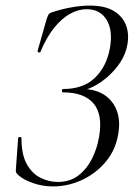

<svg xmlns="http://www.w3.org/2000/svg" viewBox="-20 -656 498 688"><path d="M187 -4Q230.6 -4 260.7 -27.1Q290.8 -50.2 309.4 -86.9Q328 -123.6 335 -165.4Q349 -245.4 315.2 -285.2Q281.4 -325 206 -325Q202 -325 202 -331Q202 -337 206 -337Q278.4 -337 320.1 -377.2Q361.8 -417.4 373.8 -483.2Q385.2 -547.2 361.9 -585.1Q338.6 -623 290.4 -623Q260.2 -623 230.3 -606.2Q200.4 -589.4 173.4 -555.6Q146.4 -521.8 124.8 -470Q123.8 -466.8 118.8 -468.3Q113.8 -469.8 114.8 -474L147 -587.2Q151.8 -601.2 154.2 -604.7Q156.6 -608.2 164 -611.2Q203 -624.2 238.3 -630.1Q273.6 -636 301.6 -636Q356.4 -636 388.2 -616.4Q420 -596.8 431.7 -565.2Q443.4 -533.6 436.4 -496Q430.4 -461.8 411.1 -432.7Q391.8 -403.6 365.6 -380.7Q339.4 -357.8 311.5 -344.4Q283.6 -331 261.2 -329L274.8 -337Q320.4 -337 352.3 -316.9Q384.2 -296.8 398.3 -260.2Q412.4 -223.6 403.4 -174.4Q394.4 -119.4 360 -77.6Q325.6 -35.8 275.3 -11.9Q225 12 169 12Q132.2 12 98.2 0Q64.2 -12 47 -27.4Q40.2 -34 38.1 -37.3Q36 -40.6 37 -50.6L45 -161.2Q45.2 -164.6 51.1 -164.9Q57 -165.2 57 -161.2Q56.8 -102.2 76.1 -67.8Q95.4 -33.4 125.6 -18.7Q155.8 -4 187 -4Z"/></svg>

Font: Cormorant Garamond Light
Style: Italic
Weight: 300
Italic angle: -10°
Designer: Christian Thalmann (Catharsis Fonts)
Foundry: Catharsis Fonts
Version: Version 4.001